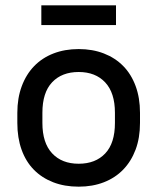

<svg xmlns="http://www.w3.org/2000/svg" viewBox="-20 -692 590 720"><path d="M275 8Q222 8 179.5 -8.5Q137 -25 107 -55.5Q77 -86 61 -130.5Q45 -175 45 -231V-269Q45 -324 61.5 -368.5Q78 -413 108 -444Q138 -475 180.5 -491.5Q223 -508 275 -508Q327 -508 369.5 -491.5Q412 -475 442 -444.5Q472 -414 488.5 -369.5Q505 -325 505 -269V-231Q505 -175 488.5 -131Q472 -87 442 -56Q412 -25 369.5 -8.5Q327 8 275 8ZM275 -78Q338 -78 374.5 -116.5Q411 -155 411 -231V-269Q411 -344 374.5 -383Q338 -422 275 -422Q212 -422 175.5 -383.5Q139 -345 139 -269V-231Q139 -156 175.5 -117Q212 -78 275 -78ZM135 -672H415V-598H135Z"/></svg>

Font: PT Root UI Web Medium
Style: Regular
Weight: 500
Designer: Vitaly Kuzmin
Foundry: ParaType Ltd.
Version: Version 1.001W